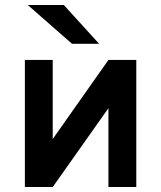

<svg xmlns="http://www.w3.org/2000/svg" viewBox="-20 -752 648 772"><path d="M80 0V-511H192V-193L416 -511H528V0H416V-317L192 0ZM269.5 -576 91.5 -732H236.5L378.5 -576Z"/></svg>

Font: Overpass SemiBold
Style: Regular
Weight: 600
Designer: Delve Withrington, Dave Bailey, Thomas Jockin
Foundry: Delve Fonts LLC
Version: Version 4.000